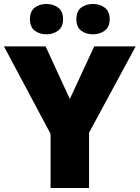

<svg xmlns="http://www.w3.org/2000/svg" viewBox="-20 -948 704 968"><path d="M332 -449 455 -714H664L429 -279V0H235V-273L0 -714H210ZM131 -851Q131 -891 155 -909.5Q179 -928 214 -928Q248 -928 273 -909.5Q298 -891 298 -851Q298 -812 273 -793.5Q248 -775 214 -775Q179 -775 155 -793.5Q131 -812 131 -851ZM365 -851Q365 -891 389 -909.5Q413 -928 449 -928Q483 -928 508 -909.5Q533 -891 533 -851Q533 -812 508 -793.5Q483 -775 449 -775Q413 -775 389 -793.5Q365 -812 365 -851Z"/></svg>

Font: Noto Sans Armenian Black
Style: Regular
Weight: 900
Version: Version 2.007